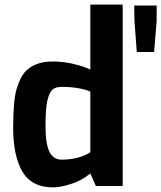

<svg xmlns="http://www.w3.org/2000/svg" viewBox="-20 -805 698 831"><path d="M52 -420Q67 -469 86 -491Q127 -539 210 -539Q246 -539 291 -530Q336 -520 371 -504V-785H511V0H395L371 -54Q330 -21 285 -8Q240 6 210 6Q117 6 77 -62Q37 -131 37 -251Q37 -371 52 -420ZM185 -370Q177 -334 177 -258Q177 -183 194 -148Q211 -114 247 -114Q320 -114 371 -146V-409Q320 -429 247 -429Q222 -429 208 -418Q194 -406 185 -370ZM658 -781V-714L647 -580H572L562 -714L561 -781Z"/></svg>

Font: Mina
Style: Bold
Weight: 700
Version: Version 1.000